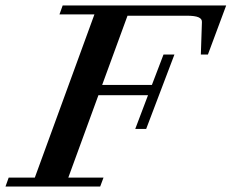

<svg xmlns="http://www.w3.org/2000/svg" viewBox="-44 -683 848 703"><path d="M-23.9 0 -12.2 -32.7H83.5L301.8 -630.4H173.8L185.5 -663.1H784.2L717.3 -483.4H691.4L695.3 -601.6Q696.3 -613.8 683.1 -619.6Q669.9 -625.5 639.2 -625.5H422.9L330.1 -372.1H512.2L554.7 -483.4H594.7L491.2 -210.9H451.2L498 -334.5H316.4L206.1 -32.7H335L322.8 0Z"/></svg>

Font: Elstob 10pt SemiBold
Style: Italic
Weight: 600
Italic angle: -20°
Designer: Peter S. Baker
Version: Version 1.015